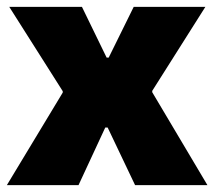

<svg xmlns="http://www.w3.org/2000/svg" viewBox="-20 -540 625 560"><path d="M0 0H209L287 -168H294L374 0H585L424 -271V-275L579 -520H370L297 -372H291L219 -520H7L163 -274V-270Z"/></svg>

Font: Fixel Text Black
Style: Regular
Weight: 900
Width: 4
Designer: AlfaBravo + MacPaw
Foundry: Kyrylo Tkachov, Marchela Mozhyna, Serhii Makarenko, Maria Weinstein, Zakhar Kryvoshyya
Version: Version 1.211